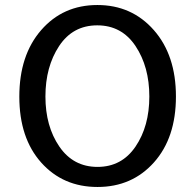

<svg xmlns="http://www.w3.org/2000/svg" viewBox="-20 -735 778 765"><path d="M681 -350.5Q681 -186 593.5 -88Q506 10 368.5 10Q231 10 144 -87.5Q57 -185 57 -350Q57 -515 144 -615Q231 -715 368 -715Q505 -715 593 -615Q681 -515 681 -350.5ZM161 -350.5Q161 -232 216.5 -151Q272 -70 368.5 -70Q465 -70 520 -151Q575 -232 575 -350.5Q575 -469 520 -551.5Q465 -634 367.5 -634Q270 -634 215.5 -551.5Q161 -469 161 -350.5Z"/></svg>

Font: Belgrano
Style: Regular
Weight: 400
Designer: Daniel Hernandez
Foundry: Daniel Hernndez
Version: Version 1.003